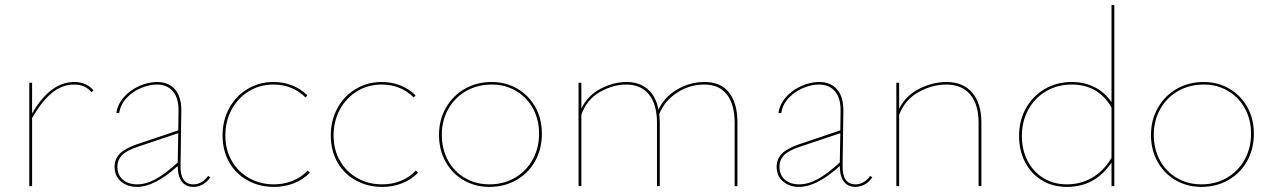

<svg xmlns="http://www.w3.org/2000/svg" viewBox="-20 -731 4993 754"><path d="M347 -376 339 -369Q315 -399 271 -399Q223 -399 182.5 -365Q142 -331 106 -267V0H95V-406H106V-285Q177 -409 272 -409Q320 -409 347 -376Z M806 -35Q794 -17 776.5 -7Q759 3 739 3Q710 3 694 -18Q678 -39 678 -79Q587 3 518 3Q480 3 455 -18.5Q430 -40 430 -76Q430 -106 449.5 -126.5Q469 -147 514 -163L680 -219L681 -294Q682 -346 659 -372.5Q636 -399 596 -399Q566 -399 533 -385Q500 -371 476.5 -345.5Q453 -320 448 -287H437Q442 -322 467 -350Q492 -378 527.5 -393.5Q563 -409 597 -409Q643 -409 668 -379Q693 -349 692 -294L689 -82Q687 -7 740 -7Q756 -7 771 -15.5Q786 -24 797 -40ZM518 -7Q554 -7 592 -28Q630 -49 678 -93L680 -208L519 -154Q475 -139 458 -120.5Q441 -102 441 -77Q441 -43 463 -25Q485 -7 518 -7Z M854 -199Q854 -258 880 -306Q906 -354 952 -381.5Q998 -409 1054 -409Q1132 -409 1187 -357L1180 -348Q1129 -399 1054 -399Q1000 -399 957 -372.5Q914 -346 889.5 -300.5Q865 -255 865 -199Q865 -143 890 -99.5Q915 -56 958.5 -31.5Q1002 -7 1056 -7Q1095 -7 1129.5 -21Q1164 -35 1188 -61L1197 -53Q1171 -26 1134.5 -11.5Q1098 3 1056 3Q999 3 952.5 -22.5Q906 -48 880 -94Q854 -140 854 -199Z M1279 -199Q1279 -258 1305 -306Q1331 -354 1377 -381.5Q1423 -409 1479 -409Q1557 -409 1612 -357L1605 -348Q1554 -399 1479 -399Q1425 -399 1382 -372.5Q1339 -346 1314.5 -300.5Q1290 -255 1290 -199Q1290 -143 1315 -99.5Q1340 -56 1383.5 -31.5Q1427 -7 1481 -7Q1520 -7 1554.5 -21Q1589 -35 1613 -61L1622 -53Q1596 -26 1559.5 -11.5Q1523 3 1481 3Q1424 3 1377.5 -22.5Q1331 -48 1305 -94Q1279 -140 1279 -199Z M1704 -201Q1704 -260 1731 -307.5Q1758 -355 1805 -382Q1852 -409 1911 -409Q1967 -409 2012 -382.5Q2057 -356 2082.5 -310Q2108 -264 2108 -206Q2108 -146 2081.5 -98.5Q2055 -51 2008 -24Q1961 3 1902 3Q1846 3 1800.5 -23.5Q1755 -50 1729.5 -96.5Q1704 -143 1704 -201ZM2097 -206Q2097 -261 2073 -305Q2049 -349 2006.5 -374Q1964 -399 1911 -399Q1855 -399 1810.5 -373.5Q1766 -348 1740.5 -303Q1715 -258 1715 -201Q1715 -146 1739 -101.5Q1763 -57 1806 -32Q1849 -7 1902 -7Q1958 -7 2002.5 -33Q2047 -59 2072 -104.5Q2097 -150 2097 -206Z M2876 -249V0H2865V-249Q2865 -321 2834.5 -360Q2804 -399 2746 -399Q2687 -399 2638 -366.5Q2589 -334 2569 -283Q2571 -261 2571 -249V0H2560V-249Q2560 -321 2528.5 -360Q2497 -399 2439 -399Q2387 -399 2335.5 -369.5Q2284 -340 2263 -280V0H2252V-406H2263V-305Q2289 -357 2339.5 -383Q2390 -409 2440 -409Q2491 -409 2523.5 -381Q2556 -353 2566 -300Q2587 -348 2637.5 -378.5Q2688 -409 2748 -409Q2810 -409 2843 -367.5Q2876 -326 2876 -249Z M3406 -35Q3394 -17 3376.5 -7Q3359 3 3339 3Q3310 3 3294 -18Q3278 -39 3278 -79Q3187 3 3118 3Q3080 3 3055 -18.5Q3030 -40 3030 -76Q3030 -106 3049.5 -126.5Q3069 -147 3114 -163L3280 -219L3281 -294Q3282 -346 3259 -372.5Q3236 -399 3196 -399Q3166 -399 3133 -385Q3100 -371 3076.5 -345.5Q3053 -320 3048 -287H3037Q3042 -322 3067 -350Q3092 -378 3127.5 -393.5Q3163 -409 3197 -409Q3243 -409 3268 -379Q3293 -349 3292 -294L3289 -82Q3287 -7 3340 -7Q3356 -7 3371 -15.5Q3386 -24 3397 -40ZM3118 -7Q3154 -7 3192 -28Q3230 -49 3278 -93L3280 -208L3119 -154Q3075 -139 3058 -120.5Q3041 -102 3041 -77Q3041 -43 3063 -25Q3085 -7 3118 -7Z M3834 -249V0H3823V-249Q3823 -321 3790 -360Q3757 -399 3696 -399Q3641 -399 3587.5 -369.5Q3534 -340 3511 -280V0H3500V-406H3511V-304Q3538 -357 3591 -383Q3644 -409 3697 -409Q3762 -409 3798 -367Q3834 -325 3834 -249Z M4356 -711V0H4345V-92Q4280 3 4170 3Q4114 3 4071.5 -23Q4029 -49 4005.5 -94.5Q3982 -140 3982 -197Q3982 -258 4009 -306Q4036 -354 4083 -381.5Q4130 -409 4189 -409Q4238 -409 4278 -389Q4318 -369 4345 -330V-711ZM4345 -111V-309Q4293 -399 4189 -399Q4133 -399 4088.5 -373Q4044 -347 4018.5 -301Q3993 -255 3993 -197Q3993 -142 4015.5 -99Q4038 -56 4078 -31.5Q4118 -7 4170 -7Q4223 -7 4268 -32.5Q4313 -58 4345 -111Z M4500 -201Q4500 -260 4527 -307.5Q4554 -355 4601 -382Q4648 -409 4707 -409Q4763 -409 4808 -382.5Q4853 -356 4878.5 -310Q4904 -264 4904 -206Q4904 -146 4877.5 -98.5Q4851 -51 4804 -24Q4757 3 4698 3Q4642 3 4596.5 -23.5Q4551 -50 4525.5 -96.5Q4500 -143 4500 -201ZM4893 -206Q4893 -261 4869 -305Q4845 -349 4802.5 -374Q4760 -399 4707 -399Q4651 -399 4606.5 -373.5Q4562 -348 4536.5 -303Q4511 -258 4511 -201Q4511 -146 4535 -101.5Q4559 -57 4602 -32Q4645 -7 4698 -7Q4754 -7 4798.5 -33Q4843 -59 4868 -104.5Q4893 -150 4893 -206Z"/></svg>

Font: Ysabeau Hairline
Style: Regular
Weight: 100
Designer: Christian Thalmann (Catharsis Fonts)
Version: Version 0.003